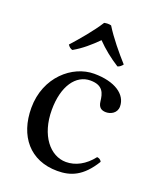

<svg xmlns="http://www.w3.org/2000/svg" viewBox="-128 -741 683 829"><g transform="rotate(20 214.0 -326.0)"><path d="M239 -660C228.3 -663 217.7 -662.3 207 -660C178 -614 132 -560 96 -520C102 -511 109 -505 118 -503C157 -525 190 -554 222 -586C252 -555 287 -527 325 -503C334.4 -504.9 343 -513 348 -520C312 -560 268 -613 239 -660ZM398 -91C394 -100 386 -104 377 -105C343 -61 300 -39 257 -39C184 -39 123 -113 123 -230C123 -340 171 -406 237 -406C296 -406 304 -371 308 -336C311 -309 325 -300 346 -300C367 -300 395 -313 395 -344C395 -399 338 -439 242 -439C143 -439 37 -350 37 -208C37 -79 109 10 235 10C295 10 348 -9 398 -91Z"/></g></svg>

Font: Libertinus Math
Style: Regular
Weight: 400
Designer: Philipp H. Poll
Foundry: Khaled Hosny
Version: Version 6.2